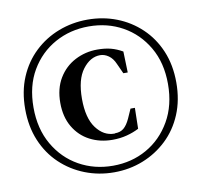

<svg xmlns="http://www.w3.org/2000/svg" viewBox="-78 -762 904 862"><g transform="rotate(-10 374.0 -331.0)"><path d="M375 17Q305 17 242.5 -7.5Q180 -32 132 -77.5Q84 -123 57 -187.5Q30 -252 30 -332Q30 -412 57 -476Q84 -540 132 -585.5Q180 -631 242.5 -655Q305 -679 375 -679Q445 -679 507 -655Q569 -631 617 -585.5Q665 -540 692 -476Q719 -412 719 -332Q719 -252 692 -187.5Q665 -123 617 -77.5Q569 -32 507 -7.5Q445 17 375 17ZM375 -13Q460 -13 529 -52Q598 -91 639.5 -163Q681 -235 681 -332Q681 -429 639.5 -500Q598 -571 529 -609.5Q460 -648 375 -648Q290 -648 220.5 -609.5Q151 -571 109.5 -500.5Q68 -430 68 -332Q68 -235 109.5 -163Q151 -91 220.5 -52Q290 -13 375 -13ZM393 -128Q336 -128 290 -152Q244 -176 217 -222Q190 -268 190 -332Q190 -397 218 -443.5Q246 -490 293 -514.5Q340 -539 395 -539Q430 -539 456.5 -532Q483 -525 509 -510L512 -414H492L471 -460Q460 -486 441.5 -499Q423 -512 403 -512Q358 -512 323.5 -466.5Q289 -421 289 -333Q289 -245 323 -199.5Q357 -154 405 -154Q408 -154 409 -155Q433 -155 448.5 -168Q464 -181 477 -209L496 -252H516L514 -157Q489 -144 458.5 -136Q428 -128 393 -128Z"/></g></svg>

Font: DM Serif Text
Style: Regular
Weight: 400
Designer: Colophon Foundry, Frank Grießhammer
Foundry: Colophon Foundry
Version: Version 5.200; ttfautohint (v1.8.3)